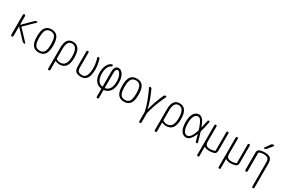

<svg xmlns="http://www.w3.org/2000/svg" viewBox="131 -2217 5738 3899"><g transform="rotate(30 3000.0 -267.5)"><path d="M91.8 -25.4V-494.1Q91.8 -503.9 100.1 -511.7Q108.4 -519.5 118.2 -519.5Q127.9 -519.5 135.7 -511.7Q143.6 -503.9 143.6 -494.1V-295.9Q143.6 -293.9 146 -293Q148.4 -292 150.4 -293L358.4 -498Q380.9 -520.5 412.1 -519.5Q419.9 -519.5 422.9 -511.7Q425.8 -503.9 419.9 -498L194.3 -276.4Q188.5 -270.5 193.4 -263.7L420.9 -22.5Q426.8 -16.6 423.3 -8.3Q419.9 0 412.1 0Q380.9 0 359.4 -22.5L149.4 -246.1Q144.5 -251 143.6 -243.2V-25.4Q143.6 -15.6 136.2 -7.8Q128.9 0 118.2 0Q107.4 0 99.6 -7.3Q91.8 -14.6 91.8 -25.4Z M855.5 -436Q823.2 -488.3 750 -488.3Q676.8 -488.3 644.5 -436Q612.3 -383.8 612.3 -259.8Q612.3 -135.7 644.5 -84Q676.8 -32.2 750 -32.2Q823.2 -32.2 855.5 -84Q887.7 -135.7 887.7 -259.8Q887.7 -383.8 855.5 -436ZM893.6 -54.7Q846.7 9.8 750 9.8Q653.3 9.8 606.4 -54.7Q559.6 -119.1 559.6 -260.3Q559.6 -401.4 606.4 -465.8Q653.3 -530.3 750 -530.3Q846.7 -530.3 893.6 -465.8Q940.4 -401.4 940.4 -260.3Q940.4 -119.1 893.6 -54.7Z M1135.7 -294.9V-73.2Q1135.7 -64.5 1142.6 -58.6Q1180.7 -30.3 1237.3 -31.2Q1384.8 -31.2 1383.8 -259.8Q1383.8 -487.3 1251 -488.3Q1135.7 -488.3 1135.7 -294.9ZM1085 194.3V-292Q1085 -530.3 1252 -530.3Q1434.6 -530.3 1434.6 -259.8Q1434.6 -121.1 1385.3 -55.7Q1335.9 9.8 1237.3 9.8Q1189.5 9.8 1142.6 -11.7Q1140.6 -12.7 1138.2 -11.2Q1135.7 -9.8 1135.7 -6.8V194.3Q1135.7 204.1 1127.9 211.9Q1120.1 219.7 1109.9 219.7Q1099.6 219.7 1092.3 212.4Q1085 205.1 1085 194.3Z M1748 9.8Q1657.2 9.8 1619.1 -25.9Q1581.1 -61.5 1581.1 -150.4V-495.1Q1581.1 -505.9 1588.4 -512.7Q1595.7 -519.5 1606 -519.5Q1616.2 -519.5 1623.5 -512.7Q1630.9 -505.9 1630.9 -495.1V-150.4Q1630.9 -84 1657.2 -58.1Q1683.6 -32.2 1748 -32.2Q1873 -32.2 1873 -276.4Q1873 -376 1835.9 -496.1Q1833 -504.9 1838.4 -512.2Q1843.8 -519.5 1853.5 -519.5Q1878.9 -519.5 1886.7 -495.1Q1923.8 -374 1923.8 -269.5Q1923.8 9.8 1748 9.8Z M2275.4 -375V-43.9Q2275.4 -35.2 2284.2 -37.1Q2351.6 -48.8 2386.7 -108.4Q2421.9 -168 2421.9 -269.5Q2421.9 -361.3 2390.6 -423.3Q2359.4 -485.4 2325.2 -485.4Q2300.8 -485.4 2288.1 -462.9Q2275.4 -440.4 2275.4 -375ZM2215.8 7.8Q2127 -3.9 2077.6 -74.2Q2028.3 -144.5 2028.3 -259.8Q2028.3 -368.2 2068.8 -440.9Q2109.4 -513.7 2167 -527.3Q2175.8 -529.3 2183.1 -522.9Q2190.4 -516.6 2190.4 -506.8Q2190.4 -489.3 2167 -478.5Q2129.9 -462.9 2104 -404.3Q2078.1 -345.7 2078.1 -259.8Q2078.1 -163.1 2114.3 -105.5Q2150.4 -47.9 2215.8 -37.1Q2224.6 -35.2 2224.6 -43.9V-382.8Q2224.6 -530.3 2320.3 -530.3Q2384.8 -530.3 2428.2 -458.5Q2471.7 -386.7 2471.7 -269.5Q2471.7 -148.4 2422.4 -76.2Q2373 -3.9 2284.2 7.8Q2275.4 9.8 2275.4 16.6V195.3Q2275.4 206.1 2267.6 212.9Q2259.8 219.7 2250 219.7Q2240.2 219.7 2232.4 212.9Q2224.6 206.1 2224.6 195.3V16.6Q2224.6 9.8 2215.8 7.8Z M2855.5 -436Q2823.2 -488.3 2750 -488.3Q2676.8 -488.3 2644.5 -436Q2612.3 -383.8 2612.3 -259.8Q2612.3 -135.7 2644.5 -84Q2676.8 -32.2 2750 -32.2Q2823.2 -32.2 2855.5 -84Q2887.7 -135.7 2887.7 -259.8Q2887.7 -383.8 2855.5 -436ZM2893.6 -54.7Q2846.7 9.8 2750 9.8Q2653.3 9.8 2606.4 -54.7Q2559.6 -119.1 2559.6 -260.3Q2559.6 -401.4 2606.4 -465.8Q2653.3 -530.3 2750 -530.3Q2846.7 -530.3 2893.6 -465.8Q2940.4 -401.4 2940.4 -260.3Q2940.4 -119.1 2893.6 -54.7Z M3220.7 -28.3Q3181.6 -218.8 3050.8 -494.1Q3046.9 -502.9 3051.3 -511.2Q3055.7 -519.5 3066.4 -519.5Q3095.7 -519.5 3106.4 -494.1Q3205.1 -282.2 3247.1 -95.7Q3247.1 -93.8 3248 -93.8Q3249 -93.8 3249 -95.7Q3292 -286.1 3388.7 -494.1Q3393.6 -505.9 3405.3 -512.7Q3417 -519.5 3429.7 -519.5Q3439.5 -519.5 3444.8 -511.7Q3450.2 -503.9 3446.3 -495.1Q3316.4 -220.7 3275.4 -29.3Q3273.4 -17.6 3273.4 -11.7V194.3Q3273.4 205.1 3265.6 212.4Q3257.8 219.7 3248 219.7Q3238.3 219.7 3230 211.9Q3221.7 204.1 3221.7 194.3V-11.7Q3221.7 -22.5 3220.7 -28.3Z M3635.7 -294.9V-73.2Q3635.7 -64.5 3642.6 -58.6Q3680.7 -30.3 3737.3 -31.2Q3884.8 -31.2 3883.8 -259.8Q3883.8 -487.3 3751 -488.3Q3635.7 -488.3 3635.7 -294.9ZM3585 194.3V-292Q3585 -530.3 3752 -530.3Q3934.6 -530.3 3934.6 -259.8Q3934.6 -121.1 3885.3 -55.7Q3835.9 9.8 3737.3 9.8Q3689.5 9.8 3642.6 -11.7Q3640.6 -12.7 3638.2 -11.2Q3635.7 -9.8 3635.7 -6.8V194.3Q3635.7 204.1 3627.9 211.9Q3620.1 219.7 3609.9 219.7Q3599.6 219.7 3592.3 212.4Q3585 205.1 3585 194.3Z M4207 -485.4Q4155.3 -485.4 4125 -427.7Q4094.7 -370.1 4094.7 -260.3Q4094.7 -150.4 4125 -93.3Q4155.3 -36.1 4207 -36.1Q4291 -36.1 4355.5 -237.3Q4359.4 -246.1 4356.4 -252.9Q4326.2 -348.6 4299.3 -401.4Q4272.5 -454.1 4252.4 -469.7Q4232.4 -485.4 4207 -485.4ZM4204.1 9.8Q4132.8 9.8 4088.4 -58.6Q4043.9 -127 4043.9 -259.8Q4043.9 -391.6 4087.9 -460.9Q4131.8 -530.3 4204.1 -530.3Q4254.9 -530.3 4293 -489.7Q4331.1 -449.2 4376 -329.1Q4377 -327.1 4378.4 -327.6Q4379.9 -328.1 4380.9 -330.1Q4397.5 -400.4 4415 -495.1Q4417 -505.9 4424.8 -512.7Q4432.6 -519.5 4442.9 -519.5Q4453.1 -519.5 4459 -512.2Q4464.8 -504.9 4462.9 -495.1Q4435.5 -348.6 4407.2 -255.9Q4404.3 -247.1 4407.2 -238.3Q4439.5 -139.6 4469.7 -24.4Q4471.7 -15.6 4466.3 -7.8Q4460.9 0 4451.2 0Q4426.8 0 4419.9 -25.4Q4387.7 -144.5 4381.8 -167Q4380.9 -168.9 4378.9 -168.9Q4377 -168.9 4376 -167Q4303.7 9.8 4204.1 9.8Z M4608.4 219.7Q4597.7 219.7 4589.8 212.4Q4582 205.1 4582 195.3V-495.1Q4582 -504.9 4589.4 -512.2Q4596.7 -519.5 4608.4 -519.5Q4618.2 -519.5 4625 -512.7Q4631.8 -505.9 4631.8 -495.1V-150.4Q4631.8 -84 4658.2 -58.1Q4684.6 -32.2 4752 -32.2Q4806.6 -32.2 4853.5 -52.7Q4861.3 -55.7 4862.3 -65.4V-494.1Q4862.3 -504.9 4869.6 -512.2Q4877 -519.5 4887.2 -519.5Q4897.5 -519.5 4904.8 -512.2Q4912.1 -504.9 4912.1 -494.1V-84Q4912.1 -56.6 4897.9 -34.7Q4883.8 -12.7 4860.4 -5.9Q4807.6 9.8 4752 9.8Q4674.8 9.8 4638.7 -19.5Q4637.7 -21.5 4634.8 -20Q4631.8 -18.6 4631.8 -16.6V195.3Q4631.8 206.1 4625 212.9Q4618.2 219.7 4608.4 219.7Z M5108.4 219.7Q5097.7 219.7 5089.8 212.4Q5082 205.1 5082 195.3V-495.1Q5082 -504.9 5089.4 -512.2Q5096.7 -519.5 5108.4 -519.5Q5118.2 -519.5 5125 -512.7Q5131.8 -505.9 5131.8 -495.1V-150.4Q5131.8 -84 5158.2 -58.1Q5184.6 -32.2 5252 -32.2Q5306.6 -32.2 5353.5 -52.7Q5361.3 -55.7 5362.3 -65.4V-494.1Q5362.3 -504.9 5369.6 -512.2Q5377 -519.5 5387.2 -519.5Q5397.5 -519.5 5404.8 -512.2Q5412.1 -504.9 5412.1 -494.1V-84Q5412.1 -56.6 5397.9 -34.7Q5383.8 -12.7 5360.4 -5.9Q5307.6 9.8 5252 9.8Q5174.8 9.8 5138.7 -19.5Q5137.7 -21.5 5134.8 -20Q5131.8 -18.6 5131.8 -16.6V195.3Q5131.8 206.1 5125 212.9Q5118.2 219.7 5108.4 219.7Z M5582 -25.4V-435.5Q5582 -462.9 5596.7 -484.9Q5611.3 -506.8 5634.8 -513.7Q5687.5 -529.3 5742.2 -530.3Q5842.8 -530.3 5882.3 -493.2Q5921.9 -456.1 5921.9 -365.2V195.3Q5921.9 206.1 5915 212.9Q5908.2 219.7 5898.4 219.7Q5887.7 219.7 5879.9 212.4Q5872.1 205.1 5872.1 195.3V-365.2Q5872.1 -433.6 5843.8 -460.9Q5815.4 -488.3 5742.2 -488.3Q5684.6 -488.3 5640.6 -464.8Q5633.8 -461.9 5633.8 -453.1V-25.4Q5633.8 -15.6 5626.5 -7.8Q5619.1 0 5607.9 0Q5596.7 0 5589.4 -7.3Q5582 -14.6 5582 -25.4ZM5767.6 -724.6Q5789.1 -754.9 5825.2 -754.9Q5835.9 -754.9 5840.3 -745.1Q5844.7 -735.4 5837.9 -726.6L5742.2 -610.4Q5727.5 -590.8 5700.2 -589.8Q5692.4 -589.8 5687.5 -597.7Q5682.6 -605.5 5688.5 -612.3Z"/></g></svg>

Font: Rounded Mgen+ 1mn light
Style: Regular
Weight: 200
Designer: [Source Han Sans]
Ryoko NISHIZUKA  (kana & ideographs); Paul D. Hunt (Latin, Greek & Cyrillic); Wenlong ZHANG  (bopomofo
Version: Version 1.059.20150602